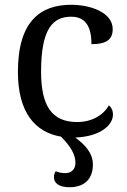

<svg xmlns="http://www.w3.org/2000/svg" viewBox="-20 -566 532 804"><path d="M453 -86C453 -104 446 -117 436 -125C413 -84 365 -55 303 -55C196 -55 152 -124 152 -266C152 -445 201 -496 278 -496C345 -496 363 -444 363 -381C422 -381 452 -398 452 -444C452 -513 361 -546 278 -546C151 -546 55 -479 55 -265C55 -94 128 -12 235 6C278 48 296 84 296 116C296 145 276 159 254 159C235 159 223 155 213 151C208 160 206 167 206 177C206 203 231 218 271 218C336 218 369 181 369 123C369 74 334 38 295 10C400 6 453 -42 453 -86Z"/></svg>

Font: Noto Serif Thai
Style: Regular
Weight: 400
Designer: Monotype Design Team
Foundry: Monotype Imaging Inc.
Version: Version 1.901